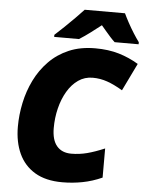

<svg xmlns="http://www.w3.org/2000/svg" viewBox="-61 -976 787 1035"><g transform="rotate(5 332.5 -458.5)"><path d="M314.9 9.8Q225.6 9.8 167 -25.1Q108.4 -60.1 79.6 -122.6Q50.8 -185.1 50.8 -268.1Q50.8 -332 64.5 -397Q78.1 -461.9 106.9 -520.8Q135.7 -579.6 180.7 -625.7Q225.6 -671.9 287.6 -698.5Q349.6 -725.1 430.2 -725.1Q501.5 -725.1 558.1 -708.3Q614.7 -691.4 665 -661.1L592.8 -512.2Q547.4 -539.1 509.3 -552.5Q471.2 -565.9 430.2 -565.9Q386.7 -565.9 352.3 -542Q317.9 -518.1 293.7 -477.1Q269.5 -436 256.8 -384.5Q244.1 -333 244.1 -277.8Q244.1 -212.9 271.7 -180.4Q299.3 -147.9 350.1 -147.9Q393.6 -147.9 435.1 -158.7Q476.6 -169.4 529.8 -191.9V-34.2Q477.5 -10.7 424.1 -0.5Q370.6 9.8 314.9 9.8ZM203.6 -767.1V-778.3Q227.1 -799.3 254.6 -825.9Q282.2 -852.5 308.8 -879.2Q335.4 -905.8 355 -927.2H572.8Q583 -905.3 597.9 -877.9Q612.8 -850.6 629.4 -824.2Q646 -797.9 660.6 -778.3V-767.1H530.8Q520 -776.9 505.6 -792.7Q491.2 -808.6 477.5 -825Q463.9 -841.3 454.6 -852.1Q427.2 -830.6 397.9 -808.6Q368.7 -786.6 337.9 -767.1Z"/></g></svg>

Font: Open Sans ExtraBold
Style: Italic
Weight: 800
Italic angle: -12°
Designer: Monotype Design Team
Foundry: Monotype Imaging Inc.
Version: Version 3.000; ttfautohint (v1.8.4)